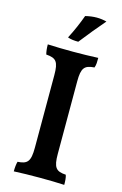

<svg xmlns="http://www.w3.org/2000/svg" viewBox="-132 -936 634 996"><g transform="rotate(15 184.5 -438.0)"><path d="M198 -733C238 -784 273 -827 312 -872C297 -876 278 -879 259 -879C239 -879 218 -876 198 -871C184 -832 164 -785 141 -741C158 -735 175 -733 198 -733ZM123 -533V-144C123 -70 108 -53 55 -50C51 -37 49 -17 49 3C86 1 141 0 189 0C236 0 283 1 320 3C320 -17 319 -37 314 -50C261 -53 246 -70 246 -144V-533C246 -606 261 -622 314 -626C320 -641 320 -659 320 -679C280 -677 230 -676 186 -676C142 -676 85 -677 49 -679C49 -659 51 -640 55 -626C109 -622 123 -606 123 -533Z"/></g></svg>

Font: Vollkorn Semibold
Style: Regular
Weight: 600
Designer: Friedrich Althausen
Foundry: Friedrich Althausen
Version: Version 4.015;PS 004.015;hotconv 1.0.88;makeotf.lib2.5.64775